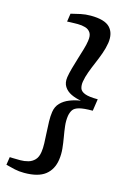

<svg xmlns="http://www.w3.org/2000/svg" viewBox="-147 -919 768 1145"><g transform="rotate(15 237.0 -346.0)"><path d="M265 -850Q351.5 -850 384.2 -815.8Q417 -781.5 408 -720Q402.5 -685.5 390.2 -651.5Q378 -617.5 363.8 -584.5Q349.5 -551.5 337.8 -519.5Q326 -487.5 321 -457.5Q317.5 -435 323 -417Q328.5 -399 353.8 -389Q379 -379 434 -379L423 -305.5Q368 -305.5 340.2 -298Q312.5 -290.5 302.2 -275.2Q292 -260 288 -237.5Q283.5 -207.5 287.2 -175Q291 -142.5 297 -108.8Q303 -75 306.5 -40.5Q310 -6 305 28.5Q296 90.5 252.8 124.5Q209.5 158.5 123 158.5Q91 158.5 64.2 152.5Q37.5 146.5 9 139L16.5 90Q23.5 90.5 36.5 90.8Q49.5 91 62.2 91.2Q75 91.5 81.5 91.5Q107 91.5 130.2 85Q153.5 78.5 170.2 61Q187 43.5 191.5 10.5Q195 -11.5 194 -42.8Q193 -74 190.8 -108.5Q188.5 -143 187.8 -176.2Q187 -209.5 191 -235.5Q196 -270 217.8 -292.2Q239.5 -314.5 271.8 -327.2Q304 -340 339.5 -345Q305.5 -350.5 277.5 -364Q249.5 -377.5 234.5 -401Q219.5 -424.5 224.5 -459Q228.5 -484.5 237.5 -517Q246.5 -549.5 257 -583.2Q267.5 -617 276.5 -647.5Q285.5 -678 288.5 -700.5Q294 -734 282.5 -751.5Q271 -769 249.8 -775.2Q228.5 -781.5 203 -781.5Q195.5 -781.5 182.8 -781.2Q170 -781 157.2 -780.5Q144.5 -780 137.5 -779.5L145 -830Q175 -837.5 204 -843.8Q233 -850 265 -850Z"/></g></svg>

Font: Merriweather 28pt SemiBold
Style: Italic
Weight: 600
Italic angle: -7.8°
Version: Version 2.101